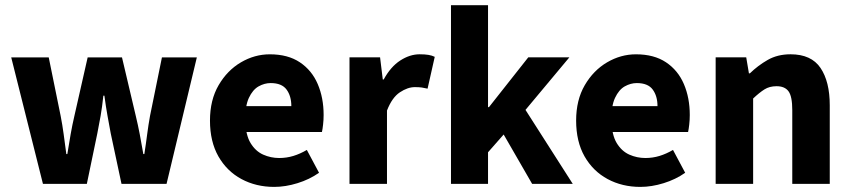

<svg xmlns="http://www.w3.org/2000/svg" viewBox="-20 -721 3334 753"><path d="M148.4 0 24 -496H171.1L217.9 -266.2Q224.8 -231 229.7 -194.5Q234.6 -158.1 240.1 -116.9H244.1Q250.6 -158.1 257.1 -194.8Q263.6 -231.6 271.7 -266.2L323.8 -496H458.4L512.6 -266.2Q521.1 -231 528.1 -194.5Q535.1 -158.1 542.1 -116.9H546.1Q552.6 -158.1 557.2 -194.5Q561.9 -231 568.3 -266.2L615.1 -496H752L633.2 0H456.5L414.3 -197.8Q407.9 -231.9 401.7 -266.5Q395.4 -301.1 389.4 -345.8H385.4Q380.6 -301.1 374.6 -266.5Q368.6 -231.9 361.7 -197.8L320.6 0Z M1055.4 12Q984.1 12 926.9 -18.8Q869.8 -49.6 836.6 -107.6Q803.5 -165.7 803.5 -248.2Q803.5 -328.8 837.4 -386.9Q871.2 -444.9 924.9 -476.5Q978.6 -508 1038.2 -508Q1109.2 -508 1156.1 -476.6Q1203.1 -445.2 1226.1 -391.3Q1249.2 -337.4 1249.2 -270Q1249.2 -250.6 1247.1 -232.6Q1245.1 -214.5 1242.6 -203.3H917.5L916.4 -304.7H1122.6Q1122.6 -344.3 1103.9 -369.7Q1085.2 -395.2 1041.4 -395.2Q1017.3 -395.2 994.1 -382.2Q971 -369.1 956 -337Q941 -305 942.2 -248.2Q943.3 -191.9 962.7 -159.9Q982.2 -127.9 1012.1 -114.6Q1042 -101.3 1075 -101.3Q1103.6 -101.3 1130.4 -109.4Q1157.2 -117.6 1183.4 -133L1231.2 -43.4Q1193.8 -17.1 1146.7 -2.6Q1099.6 12 1055.4 12Z M1350.7 0V-496.1H1470.6L1481.2 -409.4H1484.9Q1512 -459.2 1549.7 -483.7Q1587.4 -508.1 1625.8 -508.1Q1646.9 -508.1 1660.8 -505.7Q1674.6 -503.3 1685 -498.1L1656.9 -373.3Q1644.6 -376.3 1634 -377.8Q1623.4 -379.3 1607 -379.3Q1578.9 -379.3 1548.3 -359Q1517.6 -338.7 1497.7 -287.5V0Z M1748.7 0V-700.6H1894V-300.9H1897.7L2051.8 -496.1H2213L2040.9 -290L2226.2 0H2066.9L1955.3 -193.5L1894 -123.8V0Z M2491.4 12Q2420.1 12 2362.9 -18.8Q2305.8 -49.6 2272.6 -107.6Q2239.5 -165.7 2239.5 -248.2Q2239.5 -328.8 2273.4 -386.9Q2307.2 -444.9 2360.9 -476.5Q2414.6 -508 2474.2 -508Q2545.2 -508 2592.1 -476.6Q2639.1 -445.2 2662.1 -391.3Q2685.2 -337.4 2685.2 -270Q2685.2 -250.6 2683.1 -232.6Q2681.1 -214.5 2678.6 -203.3H2353.5L2352.4 -304.7H2558.6Q2558.6 -344.3 2539.9 -369.7Q2521.2 -395.2 2477.4 -395.2Q2453.3 -395.2 2430.1 -382.2Q2407 -369.1 2392 -337Q2377 -305 2378.2 -248.2Q2379.3 -191.9 2398.7 -159.9Q2418.2 -127.9 2448.1 -114.6Q2478 -101.3 2511 -101.3Q2539.6 -101.3 2566.4 -109.4Q2593.2 -117.6 2619.4 -133L2667.2 -43.4Q2629.8 -17.1 2582.7 -2.6Q2535.6 12 2491.4 12Z M2786.7 0V-496.1H2906.6L2917.2 -433.3H2920.9Q2952.3 -463.9 2990.9 -486Q3029.6 -508.1 3080.3 -508.1Q3161.7 -508.1 3197.9 -454.6Q3234.2 -401 3234.2 -308V0H3087.2V-289.2Q3087.2 -342.8 3072.5 -362.9Q3057.9 -382.9 3025.5 -382.9Q2997.8 -382.9 2978.1 -370.4Q2958.4 -358 2933.7 -334.7V0Z"/></svg>

Font: Source Sans 3 VF
Style: Regular
Weight: 200
Designer: Paul D. Hunt
Foundry: Adobe
Version: Version 3.046;hotconv 1.0.118;makeotfexe 2.5.65603